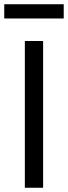

<svg xmlns="http://www.w3.org/2000/svg" viewBox="-32 -884 320 904"><path d="M85 0V-691H171V0ZM268 -864V-797H-12V-864Z"/></svg>

Font: Average Sans
Style: Regular
Weight: 400
Designer: Eduardo Rodriguez Tunni
Foundry: Eduardo Rodriguez Tunni
Version: Version 1.002